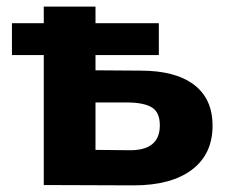

<svg xmlns="http://www.w3.org/2000/svg" viewBox="-20 -558 681 579"><path d="M112 -392H16V-488H112V-538H268V-488H459V-392H268V-346L404 -345Q509 -345 565 -302.5Q621 -260 621 -179Q621 -93 558.5 -46Q496 1 383 1L112 0ZM462 -180Q462 -218 439.5 -233Q417 -248 368 -249H268V-106L368 -105Q462 -103 462 -180Z"/></svg>

Font: Chess Sans
Style: Bold
Weight: 700
Designer: Wolf Bōese
Foundry: Wolf Bōese
Version: Version 7.223